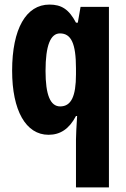

<svg xmlns="http://www.w3.org/2000/svg" viewBox="-20 -579 551 839"><path d="M312 31V240H456V-549H332L320 -480H312C281 -539 248 -559 196 -559C94 -559 33 -453 33 -270C33 -96 93 10 192 10C243 10 282 -15 312 -72H317C314 -23 312 10 312 31ZM243 -114C200 -114 179 -164 179 -269C179 -381 201 -433 242 -433C291 -433 312 -389 312 -280V-254C312 -158 291 -114 243 -114Z"/></svg>

Font: Noto Sans Sinhala UI ExtraCondensed ExtraBold
Style: Regular
Weight: 800
Width: 2
Designer: Jelle Bosma - Monotype Design Team
Foundry: Monotype Imaging Inc.
Version: Version 2.006